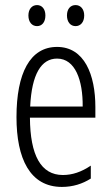

<svg xmlns="http://www.w3.org/2000/svg" viewBox="-20 -727 439 757"><path d="M92 -666C92 -640 106 -624 126 -624C145 -624 159 -639 159 -666C159 -692 145 -707 126 -707C106 -707 92 -691 92 -666ZM244 -666C244 -640 258 -624 278 -624C297 -624 312 -639 312 -666C312 -692 297 -707 278 -707C258 -707 244 -692 244 -666ZM205 -542C98 -542 45 -438 45 -265C45 -102 98 10 224 10C267 10 305 -2 338 -23V-74C301 -49 265 -37 228 -37C141 -37 99 -115 98 -263H356V-305C356 -432 313 -542 205 -542ZM205 -496C277 -496 307 -410 306 -307H99C105 -435 143 -496 205 -496Z"/></svg>

Font: Noto Sans UI Condensed Light
Style: Regular
Weight: 300
Width: 3
Designer: Monotype Design Team
Foundry: Monotype Imaging Inc.
Version: Version 1.901